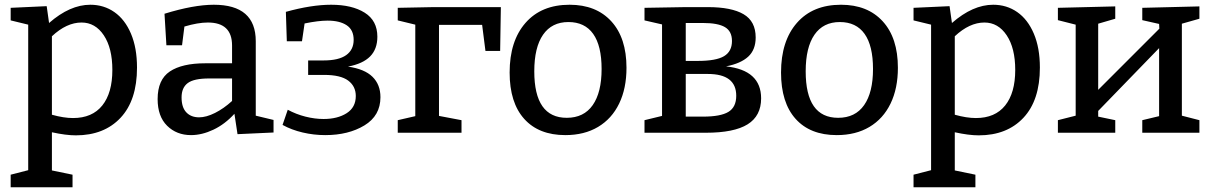

<svg xmlns="http://www.w3.org/2000/svg" viewBox="-20 -560 5114 810"><path d="M558 -275Q558 -137 488.5 -63Q419 11 300 11Q258 11 199 -2V159L286 177V230H25V177L99 158V-456L25 -474V-527L177 -534L187 -463Q275 -540 361 -540Q418 -540 462.5 -509Q507 -478 532.5 -418Q558 -358 558 -275ZM454 -265Q454 -357 418 -411Q382 -465 324 -465Q261 -465 199 -407V-76Q249 -62 288 -62Q369 -62 411.5 -115Q454 -168 454 -265Z M1059 -72 1134 -54V-1L982 6L969 -80Q929 -36 880.5 -13Q832 10 786 10Q725 10 685 -29.5Q645 -69 645 -142Q645 -224 696.5 -258.5Q748 -293 846 -293H959V-368Q959 -465 857 -465Q815 -465 758 -448L748 -369H682L674 -502Q797 -540 882 -540Q1059 -540 1059 -386ZM820 -65Q850 -65 887 -83.5Q924 -102 959 -134V-229H862Q798 -229 772 -209.5Q746 -190 746 -149Q746 -107 766 -86Q786 -65 820 -65Z M1585 -150Q1585 -72 1517.5 -31Q1450 10 1352 10Q1304 10 1257 -1Q1210 -12 1172 -33L1194 -97Q1229 -78 1268.5 -68Q1308 -58 1345 -58Q1404 -58 1442.5 -82.5Q1481 -107 1481 -155Q1481 -196 1449 -220Q1417 -244 1347 -244H1280V-305H1345Q1409 -305 1440.5 -327.5Q1472 -350 1472 -392Q1472 -434 1442.5 -453.5Q1413 -473 1362 -473Q1323 -473 1265 -461L1254 -386H1190L1186 -510Q1294 -540 1377 -540Q1465 -540 1518.5 -506.5Q1572 -473 1572 -405Q1572 -353 1541.5 -322Q1511 -291 1448 -279Q1518 -269 1551.5 -236Q1585 -203 1585 -150Z M1658 -527 1810 -530H2093L2090 -345H2028L2014 -455H1832V-71L1927 -53V0H1658V-53L1732 -70V-456L1658 -474Z M2623 -274Q2623 -187 2592 -123Q2561 -59 2503 -24.5Q2445 10 2365 10Q2253 10 2191.5 -58.5Q2130 -127 2130 -254Q2130 -387 2197 -463.5Q2264 -540 2383 -540Q2495 -540 2559 -470Q2623 -400 2623 -274ZM2234 -259Q2234 -63 2371 -63Q2443 -63 2480.5 -116.5Q2518 -170 2518 -269Q2518 -367 2482.5 -417Q2447 -467 2378 -467Q2308 -467 2271 -413.5Q2234 -360 2234 -259Z M3191 -145Q3191 -71 3134 -35.5Q3077 0 2958 0H2699V-53L2773 -71V-457L2699 -474V-527L2873 -530H2966Q3066 -530 3117 -500Q3168 -470 3168 -402Q3168 -350 3136.5 -321Q3105 -292 3043 -280Q3191 -264 3191 -145ZM2873 -463V-303H2924Q3001 -303 3034.5 -323Q3068 -343 3068 -387Q3068 -428 3038.5 -445.5Q3009 -463 2946 -463ZM2946 -68Q3020 -68 3053 -88Q3086 -108 3086 -156Q3086 -248 2966 -248H2873V-68Z M3768 -274Q3768 -187 3737 -123Q3706 -59 3648 -24.5Q3590 10 3510 10Q3398 10 3336.5 -58.5Q3275 -127 3275 -254Q3275 -387 3342 -463.5Q3409 -540 3528 -540Q3640 -540 3704 -470Q3768 -400 3768 -274ZM3379 -259Q3379 -63 3516 -63Q3588 -63 3625.5 -116.5Q3663 -170 3663 -269Q3663 -367 3627.5 -417Q3592 -467 3523 -467Q3453 -467 3416 -413.5Q3379 -360 3379 -259Z M4367 -275Q4367 -137 4297.5 -63Q4228 11 4109 11Q4067 11 4008 -2V159L4095 177V230H3834V177L3908 158V-456L3834 -474V-527L3986 -534L3996 -463Q4084 -540 4170 -540Q4227 -540 4271.5 -509Q4316 -478 4341.5 -418Q4367 -358 4367 -275ZM4263 -265Q4263 -357 4227 -411Q4191 -465 4133 -465Q4070 -465 4008 -407V-76Q4058 -62 4097 -62Q4178 -62 4220.5 -115Q4263 -168 4263 -265Z M5040 -533V-481L4966 -460V-72L5040 -53V0H4799V-53L4870 -70V-357L4613 -92V-68L4685 -53V0H4443V-53L4518 -72V-456L4443 -475V-527L4685 -533V-481L4613 -460V-181L4871 -439L4870 -459L4799 -475V-527Z"/></svg>

Font: Bitter Pro Medium
Style: Regular
Weight: 500
Designer: Sol Matas, and Bitter project Authors
Foundry: Sol Matas
Version: Version 1.010